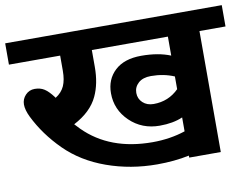

<svg xmlns="http://www.w3.org/2000/svg" viewBox="-88 -756 1137 866"><g transform="rotate(-10 481.0 -323.5)"><path d="M712.8 0V-9.1Q644.6 5.1 566.2 5.1Q444.4 5.1 335.7 -33.9Q227 -72.8 152.9 -146.6Q78.9 -220.4 36.4 -306.9Q20.2 -340.2 20.2 -365Q20.2 -389.8 37.4 -408Q54.6 -426.2 79.9 -426.2Q105.2 -426.2 123.6 -414.6Q142.1 -402.9 163.8 -374.1L166.3 -370.1Q195.1 -388.3 207.3 -415.6Q219.4 -442.9 219.4 -484.8V-554.1H-15.2V-651.7H976.7V-554.1H857.4V0ZM597.1 -265.9Q665.3 -265.9 712.8 -313.4V-371.6Q664.3 -392.3 606.2 -392.3Q569.3 -392.3 548.8 -373.9Q528.3 -355.4 528.3 -328.6Q528.3 -301.8 547.5 -283.9Q566.7 -265.9 597.1 -265.9ZM562.2 -97.1Q643.1 -97.1 712.8 -120.3V-184Q668.9 -164.8 607.2 -164.8Q526.3 -164.8 470.9 -218.1Q415.6 -271.5 415.6 -346.8Q415.6 -410.5 458.3 -450.2Q501 -489.9 579.1 -489.9Q657.2 -489.9 712.8 -467.1V-554.1H364.5V-476.7Q364.5 -400.4 338.2 -344.3Q308.4 -280.1 228 -238.1Q239.6 -225.5 250.8 -213.9Q367.5 -97.1 562.2 -97.1Z"/></g></svg>

Font: Khula
Style: Bold
Weight: 700
Designer: Erin McLaughlin, Steve Matteson
Version: Version 1.000;PS 1.0;hotconv 1.0.72;makeotf.lib2.5.5900; ttf